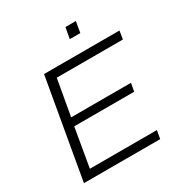

<svg xmlns="http://www.w3.org/2000/svg" viewBox="-197 -1008 1087 1151"><g transform="rotate(-30 346.0 -433.0)"><path d="M50 0 170 -686H692L683 -629H225L181 -380H595L585 -324H170L124 -57H588L578 0ZM408 -790 422 -866H494L481 -790Z"/></g></svg>

Font: Archivo SemiBold ExtraLight
Style: Italic
Weight: 250
Italic angle: -10°
Version: Version 2.001